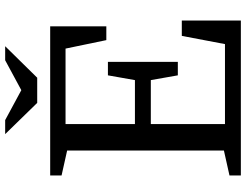

<svg xmlns="http://www.w3.org/2000/svg" viewBox="-122 -808 930 725"><g transform="rotate(-90 342.5 -445.0)"><path d="M472 -238H421L403 -340H237V-60H539L570 -223H628V0H43V-43L137 -64V-656L43 -677V-720H606V-508H554L522 -662H237V-400H403L421 -502H472ZM412 -769 531 -890H478L365 -829L252 -890H199L317 -769Z"/></g></svg>

Font: Domine
Style: Regular
Weight: 400
Designer: Pablo Impallari, Rodrigo Fuenzalida, Brenda Gallo
Foundry: Pablo Impallari, Rodrigo Fuenzalida, Brenda Gallo
Version: Version 2.000